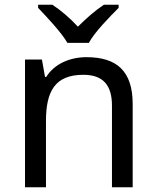

<svg xmlns="http://www.w3.org/2000/svg" viewBox="-20 -786 658 806"><path d="M263 -606H353C377 -651 440 -715 478 -753V-766H416C381 -743 343 -710 307 -674C274 -710 235 -743 200 -766H140V-753C176 -715 237 -651 263 -606ZM343 -546C275 -546 209 -519 174 -463H169L156 -536H85V0H173V-278C173 -403 211 -472 330 -472C412 -472 450 -429 450 -343V0H537V-349C537 -487 471 -546 343 -546Z"/></svg>

Font: Noto Sans Hebrew Droid
Style: Bold
Weight: 700
Designer: Monotype Design Team
Foundry: Monotype Imaging Inc.
Version: Version 1.100